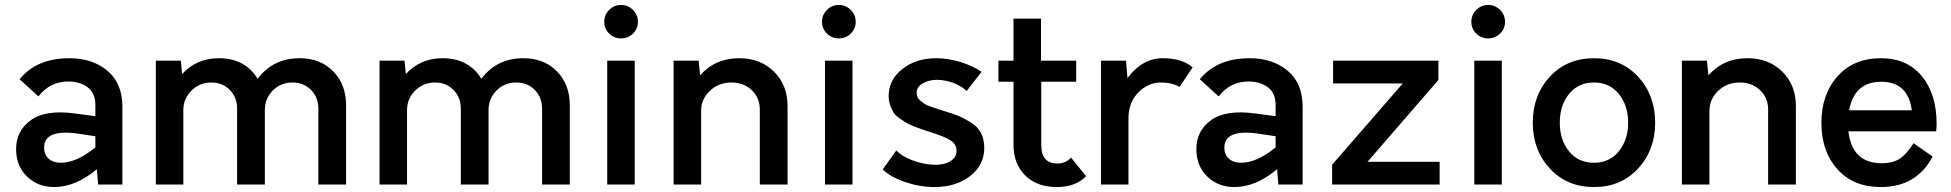

<svg xmlns="http://www.w3.org/2000/svg" viewBox="-20 -745 7875 775"><path d="M260 -510Q353 -510 413.5 -459.5Q474 -409 474 -314V0H376L371 -62Q285 10 199 10Q132 10 88.5 -33Q45 -76 45 -143Q45 -217 104.5 -260Q164 -303 282 -287L365 -276V-321Q365 -369 334 -392.5Q303 -416 255 -416Q182 -416 135 -356L59 -425Q128 -510 260 -510ZM158 -149Q158 -121 176.5 -104.5Q195 -88 225 -88Q289 -88 365 -150V-195L299 -205Q158 -226 158 -149Z M1190 -510Q1273 -510 1325 -457Q1377 -404 1377 -320V0H1265V-307Q1265 -352 1235.5 -382Q1206 -412 1161 -412Q1113 -412 1081 -379.5Q1049 -347 1049 -300V0H937V-307Q937 -352 907.5 -382Q878 -412 833 -412Q786 -412 753 -379.5Q720 -347 720 -300V0H609V-500H710L715 -446Q774 -510 863 -510Q969 -510 1020 -427Q1082 -510 1190 -510Z M2093 -510Q2176 -510 2228 -457Q2280 -404 2280 -320V0H2168V-307Q2168 -352 2138.5 -382Q2109 -412 2064 -412Q2016 -412 1984 -379.5Q1952 -347 1952 -300V0H1840V-307Q1840 -352 1810.5 -382Q1781 -412 1736 -412Q1689 -412 1656 -379.5Q1623 -347 1623 -300V0H1512V-500H1613L1618 -446Q1677 -510 1766 -510Q1872 -510 1923 -427Q1985 -510 2093 -510Z M2535 -609.5Q2515 -590 2487 -590Q2459 -590 2439 -609.5Q2419 -629 2419 -657Q2419 -685 2439 -705Q2459 -725 2487 -725Q2515 -725 2535 -705Q2555 -685 2555 -657Q2555 -629 2535 -609.5ZM2431 0V-500H2542V0Z M2964 -510Q3049 -510 3104 -456Q3159 -402 3159 -316V0H3047V-303Q3047 -350 3014.5 -381Q2982 -412 2932 -412Q2881 -412 2845.5 -378.5Q2810 -345 2810 -297V0H2699V-500H2800L2806 -441Q2867 -510 2964 -510Z M3414 -609.5Q3394 -590 3366 -590Q3338 -590 3318 -609.5Q3298 -629 3298 -657Q3298 -685 3318 -705Q3338 -725 3366 -725Q3394 -725 3414 -705Q3434 -685 3434 -657Q3434 -629 3414 -609.5ZM3310 0V-500H3421V0Z M3752 10Q3693 10 3634 -10Q3575 -30 3543 -61L3598 -138Q3618 -115 3661.5 -98.5Q3705 -82 3746 -80Q3788 -78 3814.5 -93.5Q3841 -109 3841 -136Q3841 -164 3815 -179.5Q3789 -195 3735 -212Q3710 -220 3701 -223Q3692 -226 3669 -235Q3646 -244 3636 -250.5Q3626 -257 3609.5 -268.5Q3593 -280 3586 -292Q3579 -304 3573 -321Q3567 -338 3567 -357Q3567 -423 3622.5 -466.5Q3678 -510 3758 -510Q3807 -510 3857.5 -494.5Q3908 -479 3942 -455L3882 -378Q3840 -415 3778 -422Q3741 -426 3710.5 -411.5Q3680 -397 3680 -371Q3680 -361 3683.5 -353Q3687 -345 3696.5 -337.5Q3706 -330 3712.5 -325.5Q3719 -321 3736 -315Q3753 -309 3761 -306.5Q3769 -304 3790 -297Q3828 -286 3849.5 -277Q3871 -268 3898.5 -251Q3926 -234 3939.5 -208.5Q3953 -183 3953 -148Q3953 -79 3896 -34.5Q3839 10 3752 10Z M4303 -109 4364 -34Q4322 10 4245 10Q4165 10 4118 -37Q4071 -84 4071 -160V-415H4010V-500H4071V-670H4182V-500H4324V-415H4183V-160Q4183 -85 4248 -85Q4282 -85 4303 -109Z M4673 -510Q4751 -510 4794 -473L4741 -394Q4711 -412 4667 -412Q4614 -412 4574.5 -371.5Q4535 -331 4535 -268V0H4424V-500H4525L4531 -430Q4591 -510 4673 -510Z M5024 -510Q5117 -510 5177.5 -459.5Q5238 -409 5238 -314V0H5140L5135 -62Q5049 10 4963 10Q4896 10 4852.5 -33Q4809 -76 4809 -143Q4809 -217 4868.5 -260Q4928 -303 5046 -287L5129 -276V-321Q5129 -369 5098 -392.5Q5067 -416 5019 -416Q4946 -416 4899 -356L4823 -425Q4892 -510 5024 -510ZM4922 -149Q4922 -121 4940.5 -104.5Q4959 -88 4989 -88Q5053 -88 5129 -150V-195L5063 -205Q4922 -226 4922 -149Z M5357 0V-80L5642 -408H5361V-500H5786V-422L5500 -92H5791V0Z M6035 -609.5Q6015 -590 5987 -590Q5959 -590 5939 -609.5Q5919 -629 5919 -657Q5919 -685 5939 -705Q5959 -725 5987 -725Q6015 -725 6035 -705Q6055 -685 6055 -657Q6055 -629 6035 -609.5ZM5931 0V-500H6042V0Z M6592 -64.5Q6523 10 6414 10Q6305 10 6236 -64.5Q6167 -139 6167 -250Q6167 -361 6236 -435.5Q6305 -510 6414 -510Q6523 -510 6592 -435.5Q6661 -361 6661 -250Q6661 -139 6592 -64.5ZM6313.5 -134Q6351 -88 6414 -88Q6477 -88 6514.5 -134.5Q6552 -181 6552 -250Q6552 -319 6514.5 -365.5Q6477 -412 6414 -412Q6351 -412 6313.5 -366Q6276 -320 6276 -250Q6276 -180 6313.5 -134Z M7034 -510Q7119 -510 7174 -456Q7229 -402 7229 -316V0H7117V-303Q7117 -350 7084.5 -381Q7052 -412 7002 -412Q6951 -412 6915.5 -378.5Q6880 -345 6880 -297V0H6769V-500H6870L6876 -441Q6937 -510 7034 -510Z M7797 -246Q7797 -225 7795 -215H7441Q7456 -86 7576 -86Q7618 -86 7646 -103Q7674 -120 7704 -167L7781 -113Q7716 10 7572 10Q7461 10 7396.5 -62Q7332 -134 7332 -249Q7332 -364 7397 -437Q7462 -510 7572 -510Q7678 -510 7737.5 -437.5Q7797 -365 7797 -246ZM7574 -415Q7465 -415 7444 -300H7697Q7681 -415 7574 -415Z"/></svg>

Font: Orkney Medium
Style: Regular
Weight: 500
Designer: Samuel Oakes and Alfredo Marco Pradil
Foundry: Alfredo Marco Pradil
Version: 1.0; ttfautohint (v1.5)